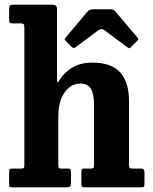

<svg xmlns="http://www.w3.org/2000/svg" viewBox="-20 -800 652 820"><path d="M69.5 -700H34.5Q24 -700 21.5 -703.5Q19 -707 19 -719.5V-760.5Q19 -772.5 22.2 -776.2Q25.5 -780 37 -780H203Q213 -780 218.2 -776Q223.5 -772 223.5 -759.5V-468.5Q223.5 -446.5 225.5 -447Q227.5 -447.5 235.5 -460.5Q254.5 -491 289.5 -511.8Q324.5 -532.5 374.5 -532.5Q456.5 -532.5 493.8 -490.2Q531 -448 531 -368V-98Q531 -85.5 534.2 -82.8Q537.5 -80 548 -80H583Q597 -80 597 -65.5V-18Q597 -5 594.5 -2.5Q592 0 579.5 0H342.5Q332 0 329.8 -3.5Q327.5 -7 327.5 -17.5V-62.5Q327.5 -70.5 328.8 -75.2Q330 -80 337 -80H369Q376.5 -80 379 -83Q381.5 -86 381.5 -97V-350.5Q381.5 -398.5 368.2 -420.8Q355 -443 323.5 -443Q283.5 -443 256.2 -405.8Q229 -368.5 229 -300.5V-96Q229 -86.5 231.2 -83.2Q233.5 -80 241 -80H270.5Q278.5 -80 280.8 -77Q283 -74 283 -63V-16.5Q283 -6.5 278.8 -3.2Q274.5 0 265.5 0H32Q22.5 0 20.8 -2.8Q19 -5.5 19 -15V-64Q19 -74.5 21.2 -77.2Q23.5 -80 34 -80H69.5Q78.5 -80 81.2 -82.5Q84 -85 84 -96.5V-682Q84 -693 81.2 -696.5Q78.5 -700 69.5 -700ZM284.5 -601 262 -624.5Q256 -630 256 -632.2Q256 -634.5 261 -640.5L355 -752Q362 -760.5 381.5 -760.5H449Q465 -760.5 472 -752L568 -638.5Q573.5 -633 566.5 -626L539.5 -599Q534 -593.5 532 -593.8Q530 -594 523.5 -598.5L426 -671Q413 -680.5 401 -671.5L302.5 -598Q294 -591.5 284.5 -601Z"/></svg>

Font: Besley* Narrow
Style: Bold
Weight: 700
Width: 4
Designer: Owen Earl
Foundry: indestructible type*
Version: Version 3.000; ttfautohint (v1.8.3)